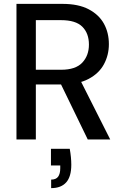

<svg xmlns="http://www.w3.org/2000/svg" viewBox="-20 -720 629 991"><path d="M65 0V-700H302Q385 -700 438 -672Q491 -644 516.5 -597.5Q542 -551 542 -492Q542 -436 516.5 -388.5Q491 -341 437 -312.5Q383 -284 299 -284H165V0ZM433 0 282 -311H392L549 0ZM165 -360H296Q370 -360 404.5 -396.5Q439 -433 439 -490Q439 -548 405 -582Q371 -616 295 -616H165ZM244 251V207Q269 207 280 192Q291 177 291 148V134H243V48H340Q344 70 346 91Q348 112 348 130Q348 192 321.5 221.5Q295 251 244 251Z"/></svg>

Font: DM Sans 28pt Medium
Style: Regular
Weight: 500
Version: Version 4.004;gftools[0.9.30]